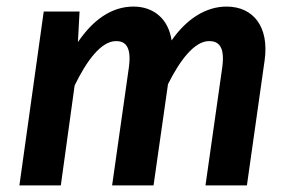

<svg xmlns="http://www.w3.org/2000/svg" viewBox="-20 -564 879 584"><path d="M669 -544C606 -544 547 -506 502 -441C492 -508 446 -544 386 -544C318 -544 262 -502 217 -436L222 -529H113L39 0H165L207 -304C243 -378 287 -439 333 -439C359 -439 381 -425 372 -359L321 0H447L491 -308C527 -380 571 -439 616 -439C643 -439 665 -425 656 -359L605 0H731L785 -381C799 -482 751 -544 669 -544Z"/></svg>

Font: Fira Sans Medium
Style: Italic
Weight: 500
Italic angle: -8°
Designer: bBox Type GmbH & Carrois Corporate GbR & Edenspiekermann AG
Foundry: bBox Type GmbH & Carrois Corporate GbR & Edenspiekermann AG
Version: Version 4.301;PS 004.301;hotconv 1.0.88;makeotf.lib2.5.64775